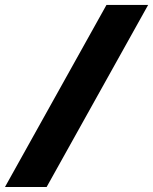

<svg xmlns="http://www.w3.org/2000/svg" viewBox="-64 -744 617 774"><path d="M124 9.8H-43.9L365.2 -724.1H533.2Z"/></svg>

Font: Open Sans Hebrew Extra Bold
Style: Italic
Weight: 800
Italic angle: -12°
Foundry: Ascender Corporation, Yanek Iontef
Version: Version 2.001;PS 002.001;hotconv 1.0.70;makeotf.lib2.5.58329